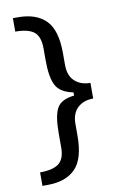

<svg xmlns="http://www.w3.org/2000/svg" viewBox="-93 -767 615 955"><g transform="rotate(-10 214.0 -289.5)"><path d="M68 134H42V66Q107 66 137 43Q167 20 167 -38V-111Q167 -198 188 -236Q209 -274 275 -281V-297Q209 -310 187.5 -351Q166 -392 166 -478V-538Q166 -598 137 -621.5Q108 -645 42 -645V-713H68Q160 -713 208.5 -664Q257 -615 257 -498V-438Q257 -385 287 -357Q317 -329 366 -329V-250Q317 -250 287 -222Q257 -194 257 -141V-81Q257 36 208.5 85Q160 134 68 134Z"/></g></svg>

Font: Voces
Style: Regular
Weight: 400
Designer: Ana Paula Megda, Pablo Ugerman
Foundry: Ana Paula Megda, Pablo Ugerman
Version: Version 1.003